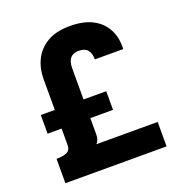

<svg xmlns="http://www.w3.org/2000/svg" viewBox="-129 -832 895 944"><g transform="rotate(-20 318.0 -359.5)"><path d="M337.9 -589.4Q369.6 -589.4 383.8 -571.8Q397.9 -554.2 397.9 -522.5H546.4Q549.3 -580.6 526.6 -624.8Q503.9 -668.9 456.8 -693.8Q409.7 -718.8 337.9 -718.8Q264.6 -718.8 218.3 -690.9Q171.9 -663.1 149.9 -617.7Q127.9 -572.3 127.9 -518.6V-172.9Q127.9 -146 108.6 -136.7Q89.4 -127.4 53.7 -127.4V0H583V-127.9H262.7Q271.5 -137.7 274.9 -149.2Q278.3 -160.6 278.3 -172.9V-518.1Q278.3 -543.5 285.2 -559.1Q292 -574.7 305.2 -582Q318.4 -589.4 337.9 -589.4ZM54.7 -258.8H397V-356.4H54.7Z"/></g></svg>

Font: Estedad-FD-VF Thin
Style: Regular
Weight: 100
Designer: Amin Abedi
Version: Version 5.0